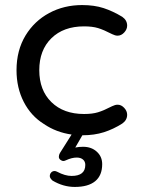

<svg xmlns="http://www.w3.org/2000/svg" viewBox="-20 -529 561 766"><path d="M189.5 191.4Q178.7 181.6 178.7 173.8Q178.7 165 184.1 159.2Q189.5 153.3 198.2 153.3Q202.1 153.3 208 156.2Q239.3 172.9 265.6 172.9Q320.3 172.9 320.3 128.9Q320.3 115.2 311 107.4Q301.8 99.6 286.1 99.6Q266.6 99.6 243.2 110.4Q237.3 113.3 233.4 113.3Q226.6 113.3 220.7 108.4Q214.8 103.5 214.8 96.7Q214.8 88.9 218.8 82L265.6 7.8Q204.1 -1 155.3 -34.2Q103.5 -66.4 74.7 -122.6Q45.9 -178.7 45.9 -249Q45.9 -328.1 82 -387.7Q117.2 -445.3 176.3 -477.1Q235.4 -508.8 307.6 -508.8Q356.4 -508.8 393.6 -496.6Q430.7 -484.4 467.8 -461.9Q487.3 -448.2 487.3 -426.8Q487.3 -412.1 475.6 -399.4Q463.9 -386.7 449.2 -386.7Q439.5 -386.7 427.7 -392.6Q393.6 -410.2 371.1 -417Q348.6 -423.8 315.4 -423.8Q233.4 -423.8 185.1 -376.5Q136.7 -329.1 136.7 -249Q136.7 -168.9 185.1 -121.6Q233.4 -74.2 315.4 -74.2Q348.6 -74.2 371.1 -81.1Q393.6 -87.9 427.7 -105.5Q439.5 -111.3 449.2 -111.3Q463.9 -111.3 475.6 -98.6Q487.3 -85.9 487.3 -71.3Q487.3 -49.8 467.8 -36.1Q432.6 -13.7 394.5 -1.5Q356.4 10.7 308.6 10.7L280.3 59.6Q294.9 56.6 311.5 56.6Q344.7 56.6 366.2 76.2Q387.7 95.7 387.7 126Q387.7 170.9 359.9 193.8Q332 216.8 278.3 216.8Q232.4 216.8 189.5 191.4Z"/></svg>

Font: jf-openhuninn-2.0
Style: Regular
Weight: 400
Designer: [Kosugi Maru]
Designed by MOTOYA      

[Varela Round]
Joe Prince (Latin component); Avraham Cornfeld (Hebrew component)
Foundry: justfont CO.,LTD.
Version: 2.0